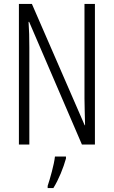

<svg xmlns="http://www.w3.org/2000/svg" viewBox="-20 -734 577 975"><path d="M462 0V-714H409V-234C409 -200 411 -150 412 -98H410L142 -714H76V0H129V-493C129 -542 128 -582 125 -623H128L396 0ZM315 71V61H259C255 101 234 174 222 210V221H251C278 178 302 118 315 71Z"/></svg>

Font: Noto Sans Gujarati UI ExtraCondensed Light
Style: Regular
Weight: 300
Width: 2
Designer: Jelle Bosma - Monotype Design Team, Universal Thirst
Foundry: Monotype Imaging Inc.
Version: Version 2.106